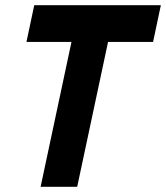

<svg xmlns="http://www.w3.org/2000/svg" viewBox="-20 -720 640 740"><path d="M136.5 0 255.5 -558.5H82L112 -700H600L570 -558.5H396.5L277.5 0ZM222.5 -71H222L341 -629.5H519.5H162.5H341.5Z"/></svg>

Font: Tourney Thin Black
Style: Italic
Weight: 900
Italic angle: -12°
Version: Version 1.015